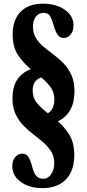

<svg xmlns="http://www.w3.org/2000/svg" viewBox="-20 -840 459 1016"><path d="M205 155.5Q135.5 155.5 90.2 122.8Q45 90 45 39Q45 10.5 60 -8.2Q75 -27 98 -27Q117 -27 128.8 -11.8Q140.5 3.5 150 41.5Q160 79.5 173.8 92.8Q187.5 106 209.5 106Q233 106 250 83Q267 60 267 23.5Q267 -12 251 -38Q235 -64 209.8 -85.8Q184.5 -107.5 156.5 -129Q128.5 -150.5 103.2 -176.5Q78 -202.5 62 -237.2Q46 -272 46 -320.5Q46 -437 143 -474Q105 -505.5 76 -547.5Q47 -589.5 47 -658Q47 -735 89 -777.8Q131 -820.5 208 -820.5Q278 -820.5 323.5 -788Q369 -755.5 369 -706Q369 -676.5 354.2 -657.8Q339.5 -639 317 -639Q298 -639 285.8 -655Q273.5 -671 263.5 -707.5Q252.5 -745 242.2 -758.5Q232 -772 211.5 -772Q185.5 -772 170 -752.2Q154.5 -732.5 154.5 -699Q154.5 -664 170.2 -638.5Q186 -613 211 -592.2Q236 -571.5 264.2 -550.5Q292.5 -529.5 317.5 -503.5Q342.5 -477.5 358.2 -442.2Q374 -407 374 -356.5Q374 -240.5 286.5 -198Q321 -168.5 347 -126.8Q373 -85 373 -18.5Q373 63.5 328.8 109.5Q284.5 155.5 205 155.5ZM233.5 -240.5Q267.5 -262 267.5 -314Q267.5 -352 247.5 -379Q227.5 -406 198 -430.5Q153 -414.5 153 -362Q153 -321 176.8 -293.5Q200.5 -266 233.5 -240.5Z"/></svg>

Font: Libre Caslon Condensed
Style: Bold
Weight: 700
Designer: Pablo Impallari, Rodrigo Fuenzalida, Katja Schimmel, Ertekin Erdin
Foundry: Pablo Impallari, Rodrigo Fuenzalida
Version: Version 2.000; ttfautohint (v1.8.4.7-5d5b);gftools[0.9.33]